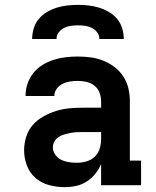

<svg xmlns="http://www.w3.org/2000/svg" viewBox="-20 -760 640 788"><path d="M245 8Q214 8 182.5 0Q151 -8 126.5 -29Q102 -50 90.5 -80.5Q79 -111 79 -143Q79 -171 87.5 -198.5Q96 -226 114.5 -247Q133 -268 158 -282Q183 -296 210 -304.5Q237 -313 265 -315.5Q293 -318 321 -318H395V-344Q395 -362 388.5 -379.5Q382 -397 367.5 -408.5Q353 -420 335 -424Q317 -428 299 -428Q283 -428 267 -425.5Q251 -423 237 -416Q223 -409 213 -396Q203 -383 203 -367V-366H85V-369Q85 -394 93.5 -418Q102 -442 118 -461.5Q134 -481 155.5 -494Q177 -507 200.5 -514.5Q224 -522 249 -525Q274 -528 299 -528Q326 -528 352.5 -524.5Q379 -521 404 -511Q429 -501 450.5 -484.5Q472 -468 486.5 -445.5Q501 -423 507 -397Q513 -371 513 -344V-101H559V0H395V-87Q386 -65 371 -46.5Q356 -28 336 -15Q316 -2 292.5 3Q269 8 245 8ZM295 -92Q315 -92 334.5 -97.5Q354 -103 368.5 -116.5Q383 -130 389 -149.5Q395 -169 395 -189V-218H321Q308 -218 295.5 -217.5Q283 -217 270 -214.5Q257 -212 244.5 -208.5Q232 -205 221 -198Q210 -191 203.5 -179.5Q197 -168 197 -155Q197 -139 207 -125Q217 -111 231.5 -104Q246 -97 262.5 -94.5Q279 -92 295 -92ZM112 -600Q112 -622 118.5 -643.5Q125 -665 139 -682Q153 -699 172.5 -710.5Q192 -722 213 -728.5Q234 -735 256 -737.5Q278 -740 300 -740Q322 -740 344 -737.5Q366 -735 387 -728.5Q408 -722 427.5 -710.5Q447 -699 461 -682Q475 -665 481.5 -643.5Q488 -622 488 -600H388Q388 -615 379 -627Q370 -639 357 -645.5Q344 -652 329.5 -654Q315 -656 300 -656Q285 -656 270.5 -654Q256 -652 243 -645.5Q230 -639 221 -627Q212 -615 212 -600Z"/></svg>

Font: Iosevka HT Extended
Style: Bold
Weight: 700
Width: 7
Monospace: yes
Designer: Belleve Invis
Foundry: Belleve Invis
Version: Version 32.3.0; ttfautohint (v1.8.4)